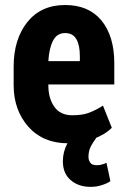

<svg xmlns="http://www.w3.org/2000/svg" viewBox="-20 -558 498 762"><path d="M250 10.7Q151.4 10.7 92.8 -54.7Q34.2 -121.1 34.2 -219.7Q34.2 -232.4 34.2 -256.8Q34.2 -266.6 34.2 -293.9Q34.2 -401.4 87.9 -469.7Q142.6 -538.1 238.3 -538.1Q332 -538.1 382.8 -476.6Q433.6 -414.1 433.6 -307.6Q433.6 -279.3 433.6 -222.7Q368.2 -222.7 171.9 -222.7Q171.9 -221.7 171.9 -219.7Q171.9 -168 195.3 -134.8Q218.8 -100.6 266.6 -100.6Q305.7 -100.6 330.1 -109.4Q355.5 -118.2 388.7 -138.7Q400.4 -109.4 423.8 -50.8Q396.5 -23.4 350.6 -6.8Q304.7 10.7 250 10.7ZM238.3 -426.8Q206.1 -426.8 190.4 -396.5Q174.8 -366.2 171.9 -315.4Q213.9 -315.4 296.9 -315.4Q296.9 -320.3 296.9 -335Q296.9 -378.9 283.2 -402.3Q269.5 -426.8 238.3 -426.8ZM368.2 -19.5Q348.6 6.8 339.8 24.4Q331.1 42 331.1 65.4Q331.1 77.1 337.9 86.9Q343.8 97.7 365.2 97.7Q376 97.7 384.8 94.7Q393.6 92.8 402.3 87.9Q408.2 112.3 418 161.1Q403.3 170.9 383.8 176.8Q364.3 183.6 338.9 183.6Q291 183.6 259.8 156.2Q229.5 129.9 229.5 82Q229.5 44.9 247.1 11.7Q265.6 -21.5 304.7 -46.9Q326.2 -38.1 368.2 -19.5Z"/></svg>

Font: Noto Sans Hebrew DECATHLON 
Style: Bold
Weight: 400
Designer: Monotype Design Team
Version: Version 2.000;GOOG;noto-fonts:20170220:a8a215d2e889